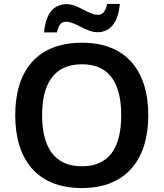

<svg xmlns="http://www.w3.org/2000/svg" viewBox="-20 -941 827 971"><path d="M203 -777H268C276 -817 291 -831 315 -831C361 -831 416 -778 473 -778C537 -778 578 -827 586 -921H522C513 -880 498 -866 474 -866C429 -866 373 -920 318 -920C251 -920 211 -872 203 -777ZM730 -358C730 -580 620 -725 395 -725C164 -725 57 -579 57 -359C57 -137 164 10 394 10C620 10 730 -137 730 -358ZM193 -358C193 -519 254 -616 395 -616C534 -616 593 -519 593 -358C593 -197 534 -100 394 -100C255 -100 193 -197 193 -358Z"/></svg>

Font: Noto Sans Lao SemiBold
Style: Regular
Weight: 600
Designer: Monotype Design Team
Foundry: Monotype Imaging Inc.
Version: Version 2.003